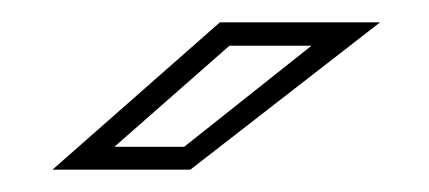

<svg xmlns="http://www.w3.org/2000/svg" viewBox="-20 -708 384 172"><path d="M27 -556 177 -688H320.5L150.5 -556ZM82.5 -576.5H145L259 -667H185.5Z"/></svg>

Font: Tourney Expanded Light
Style: Italic
Weight: 300
Width: 7
Italic angle: -12°
Designer: Tyler Finck
Foundry: Etcetera Type Co
Version: Version 1.010; ttfautohint (v1.8.3)